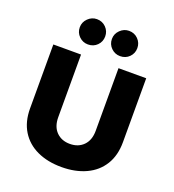

<svg xmlns="http://www.w3.org/2000/svg" viewBox="-163 -1045 1075 1185"><g transform="rotate(20 375.0 -452.5)"><path d="M70 -260Q70 -173 108 -111.5Q146 -50 215 -18Q284 14 375 14Q466 14 535 -18Q604 -50 642 -111.5Q680 -173 680 -260V-680H498V-269Q498 -207 464 -172.5Q430 -138 375 -138Q320 -138 286 -172.5Q252 -207 252 -269V-680H70ZM354 -836Q354 -870 330 -894.5Q306 -919 270 -919Q237 -919 212 -894.5Q187 -870 187 -836Q187 -801 211.5 -777Q236 -753 270 -753Q306 -753 330 -777Q354 -801 354 -836ZM565 -836Q565 -870 541 -894.5Q517 -919 481 -919Q448 -919 423 -894.5Q398 -870 398 -836Q398 -801 422.5 -777Q447 -753 481 -753Q517 -753 541 -777Q565 -801 565 -836Z"/></g></svg>

Font: Catamaran
Style: Regular
Weight: 900
Designer: Pria Ravichandran
Version: Version 1.001;PS 001.000;hotconv 1.0.70;makeotf.lib2.5.58329